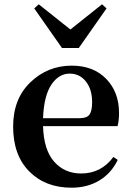

<svg xmlns="http://www.w3.org/2000/svg" viewBox="-20 -856 613 892"><path d="M346 -633H268L139 -817L160 -836L307 -719L454 -836L475 -817ZM180 -307H351Q384 -307 396 -324Q408 -341 408 -381Q408 -441 379 -477.5Q350 -514 304 -514Q253 -514 218.5 -462.5Q184 -411 180 -307ZM526 -270H180Q183 -160 231.5 -105Q280 -50 357 -50Q450 -50 507 -127L527 -113Q497 -51 441.5 -17.5Q386 16 312 16Q191 16 116 -59.5Q41 -135 41 -268Q41 -397 121.5 -474Q202 -551 313 -551Q414 -551 473.5 -489.5Q533 -428 533 -332Q533 -294 526 -270Z"/></svg>

Font: Swei Spring CJKtc
Style: Bold
Weight: 700
Version: Version 1.021